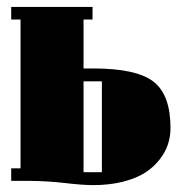

<svg xmlns="http://www.w3.org/2000/svg" viewBox="-20 -520 522 552"><path d="M12.2 0V-36.1H39.1V-463.9H12.2V-500H246.1V-463.9H220.2V-323.2H248Q372.1 -323.2 421.1 -285.4Q470.2 -247.6 470.2 -151.9Q470.2 -128.4 463.1 -106Q456.1 -83.5 439.2 -61.8Q422.4 -40 397.7 -23.9Q373 -7.8 334.5 2.2Q295.9 12.2 248 12.2Q217.8 12.2 167.7 6.3Q117.7 0.5 64.9 0ZM272.9 -286.1H220.2V-24.9H272.9Z"/></svg>

Font: Lletraferida
Style: Heavy
Weight: 900
Designer: Josep Patau Bellart
Foundry: Josep Patau Bellart
Version: Version 1.000